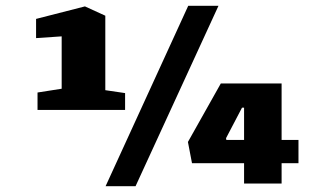

<svg xmlns="http://www.w3.org/2000/svg" viewBox="-20 -631 1148 660"><path d="M343 9 627 -611H731L446 9ZM109 -313 192 -326V-506L104 -500V-566L272 -609L342 -577V-321L410 -311V-253H109ZM640 -70 626 -143 739 -344H948V-150H1006V-70H948V0H819V-70ZM757 -156 758 -150H819V-261H812Z"/></svg>

Font: Grenze Gotisch Black
Style: Regular
Weight: 900
Designer: Renata Polastri
Foundry: Omnibus-Type
Version: Version 1.001